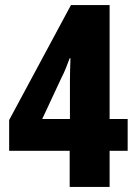

<svg xmlns="http://www.w3.org/2000/svg" viewBox="-20 -735 535 755"><path d="M482 -142H411V0H254V-142H16V-263L259 -715H411V-267H482ZM255 -392Q255 -401 255 -418Q255 -435 255.5 -454Q256 -473 256.5 -487.5Q257 -502 257 -506H254Q246 -485 239 -467Q232 -449 223 -432L146 -267H255Z"/></svg>

Font: Noto Sans Display Condensed ExtraBold
Style: Regular
Weight: 800
Width: 3
Designer: Monotype Design Team
Foundry: Monotype Imaging Inc.
Version: Version 2.003